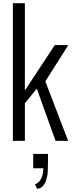

<svg xmlns="http://www.w3.org/2000/svg" viewBox="-20 -860 445 1172"><path d="M245.1 167H182.6V79.6H272.9V122.1Q272.9 197.3 268.1 215.8Q262.7 234.4 259.8 245.1Q255.9 259.3 241.7 275.9Q227.5 292 206.5 292L193.4 265.1Q233.9 250 243.2 190.4Q245.1 177.7 245.1 167ZM58.6 0V-840.3H131.8V-307.6L314.5 -585H397L256.8 -363.3L396 0H319.3L204.6 -318.8L131.8 -229.5V0Z"/></svg>

Font: Oswald-Light
Style: Light
Weight: 300
Designer: vernon adams
Foundry: vernon adams
Version: Version ; ttfautohint (v0.92.18-e454-dirty) -l 8 -r 50 -G 20